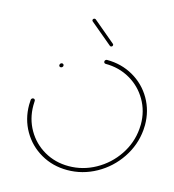

<svg xmlns="http://www.w3.org/2000/svg" viewBox="-103 -767 772 853"><g transform="rotate(15 283.0 -340.5)"><path d="M129.3 -441.5Q129.3 -445.9 132.2 -449.1Q135.2 -452.2 139.3 -452.2Q143 -452.2 145.4 -449.8Q147.8 -447.4 147.8 -443.7Q147.8 -439.6 144.6 -436.7Q141.5 -433.7 137.4 -433.7Q133.7 -433.7 131.5 -435.9Q129.3 -438.1 129.3 -441.5ZM318.1 -508.5Q318.1 -512.6 321.1 -515.6Q324.1 -518.5 328.1 -518.5Q394.8 -518.5 449.3 -487.2Q503.7 -455.9 534.8 -401.9Q565.9 -347.8 565.9 -282.2Q565.9 -271.1 564.8 -259.3Q558.5 -188.9 518.5 -129.3Q478.5 -69.6 415.9 -34.8Q353.3 0 283 0Q216.3 0 161.9 -31.3Q107.4 -62.6 76.3 -116.7Q45.2 -170.7 45.2 -236.3Q45.2 -247.8 46.3 -259.3Q46.7 -263 49.4 -265.7Q52.2 -268.5 56.3 -268.5Q60 -268.5 62.6 -265.9Q65.2 -263.3 64.8 -259.3Q64.1 -252.2 64.1 -238.1Q64.1 -177.4 93 -127Q121.9 -76.7 172.2 -47.6Q222.6 -18.5 284.4 -18.5Q350 -18.5 408.1 -50.9Q466.3 -83.3 503.5 -138.5Q540.7 -193.7 546.3 -259.3Q547.4 -270.4 547.4 -280.7Q547.4 -341.5 518.3 -391.7Q489.3 -441.9 438.9 -470.9Q388.5 -500 326.7 -500Q323 -500 320.6 -502.4Q318.1 -504.8 318.1 -508.5ZM219.6 -673.3Q220 -676.7 222.4 -678.9Q224.8 -681.1 228.1 -681.1Q231.1 -681.1 233 -679.6L334.4 -594.4Q337 -592.6 337 -589.3Q337 -585.6 334.6 -583.1Q332.2 -580.7 328.5 -580.7Q325.6 -580.7 324.1 -582.2L222.2 -667.4Q219.6 -669.6 219.6 -673.3Z"/></g></svg>

Font: 26F Galaxy Sans Hairline
Style: Italic
Weight: 50
Italic angle: -5°
Designer: C₂₉H₂₅N₃O₅
Version: Version 1.200